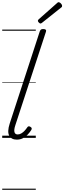

<svg xmlns="http://www.w3.org/2000/svg" viewBox="-20 -1248 582 1738"><path d="M132 16Q83 16 63.5 -20Q44 -56 68 -130L340 -964Q345 -976 351 -980.5Q357 -985 371 -985Q388 -985 394 -979Q400 -973 396 -961L119 -115Q105 -73 111 -52Q117 -31 140 -31Q157 -31 173 -40.5Q189 -50 202.5 -64.5Q216 -79 226 -94Q230 -101 237 -104Q244 -107 255 -100Q266 -94 267 -86.5Q268 -79 263 -71Q250 -50 231 -30Q212 -10 187.5 3Q163 16 132 16ZM348 -1035Q340 -1035 331.5 -1044Q323 -1053 323 -1059Q323 -1062 324 -1065Q325 -1068 329 -1072L495 -1219Q499 -1222 502 -1225Q505 -1228 510 -1228Q517 -1228 524.5 -1222.5Q532 -1217 537 -1209.5Q542 -1202 542 -1195Q542 -1191 541 -1187.5Q540 -1184 534 -1180L362 -1043Q357 -1040 354 -1037.5Q351 -1035 348 -1035ZM0 460H304V470H0ZM0 -20H304V0H0ZM0 -505H304V-500H0ZM0 -980H304V-970H0Z"/></svg>

Font: Playwrite NO Guides
Style: Regular
Weight: 400
Designer: Veronika Burian, José Scaglione
Foundry: TypeTogether
Version: Version 1.003